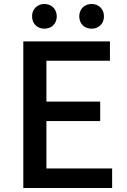

<svg xmlns="http://www.w3.org/2000/svg" viewBox="-20 -944 640 964"><path d="M203 -800C239 -800 265 -825 265 -862C265 -898 239 -924 203 -924C167 -924 141 -898 141 -862C141 -825 167 -800 203 -800ZM440 -800C476 -800 502 -825 502 -862C502 -898 476 -924 440 -924C403 -924 378 -898 378 -862C378 -825 403 -800 440 -800ZM97 -736V0H543V-98H213V-336H483V-434H213V-639H532V-736Z"/></svg>

Font: Spoqa Han Sans Neo Medium
Style: Regular
Weight: 500
Designer: [Spoqa Han Sans Neo] Dong-huui Kim ___ Younghwa Kang ___ Yujin Lee ___ [Noto Sans] Ryoko NISHIZUKA ____ (kana & ideograp
Foundry: Spoqa (http://www.spoqa-han-sans.com)
Version: Version 1.100;hotconv 1.0.109;makeotfexe 2.5.65596